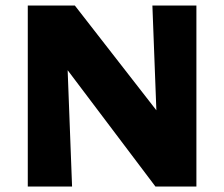

<svg xmlns="http://www.w3.org/2000/svg" viewBox="-20 -678 815 698"><path d="M81 0V-658H217L242 0ZM622 0H545L142 -534L145 -658H252L624 -180ZM694 -658V0H559L534 -658Z"/></svg>

Font: Ysabeau Infant Black
Style: Regular
Weight: 900
Designer: Christian Thalmann (Catharsis Fonts)
Version: Version 2.001;gftools[0.9.30]; featfreeze: ss01,ss02,lnum